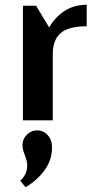

<svg xmlns="http://www.w3.org/2000/svg" viewBox="-20 -504 383 804"><path d="M343 -484V-394Q266 -394 233.5 -365Q201 -336 201 -278V0H76V-480H131L186 -389Q210 -432 250 -458Q290 -484 343 -484ZM198 113Q198 166 166.5 209Q135 252 87 280L65 253Q81 237 87.5 222Q94 207 94 185Q94 176 90 164Q86 152 85 148Q74 122 74 104Q74 79 92 60.5Q110 42 136 42Q162 42 180 62Q198 82 198 113Z"/></svg>

Font: Arya
Style: Bold
Weight: 700
Designer: Eduardo Rodriguez Tunni, Modular Infotech
Foundry: Eduardo Rodriguez Tunni, Modular Infotech
Version: Version 1.002